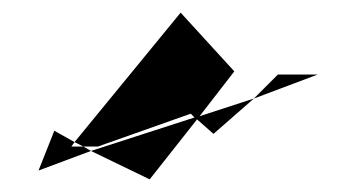

<svg xmlns="http://www.w3.org/2000/svg" viewBox="-20 -672 554 304"><path d="M41 -402 66 -465 98 -447 93 -440H112L124 -433ZM98 -447 112 -440H135L282 -492L288 -486L124 -433L217 -388L292 -483L318 -460L382 -516L296 -488L351 -559L266 -652ZM382 -516 420 -554H483Z"/></svg>

Font: bitstorm
Style: exext
Weight: 400
Version: Version 0.2